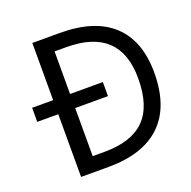

<svg xmlns="http://www.w3.org/2000/svg" viewBox="-129 -859 984 989"><g transform="rotate(-20 362.5 -365.0)"><path d="M600.6 -375Q600.6 -652.3 307.6 -652.3H243.2V-418.9H422.9V-341.8H243.2V-78.1H307.6Q456.1 -78.1 528.3 -150.4Q600.6 -222.7 600.6 -375ZM35.2 -341.8V-418.9H150.4V-732.4H300.8Q492.2 -732.4 590.3 -640.6Q688.5 -548.8 688.5 -375Q688.5 -188.5 589.8 -93.3Q491.2 2 300.8 2H150.4V-341.8Z"/></g></svg>

Font: Gen Shin Gothic Regular
Style: Regular
Weight: 400
Designer: [Source Han Sans]
Ryoko NISHIZUKA  (kana & ideographs); Paul D. Hunt (Latin, Greek & Cyrillic); Wenlong ZHANG  (bopomofo
Version: Version 1.002.20150607